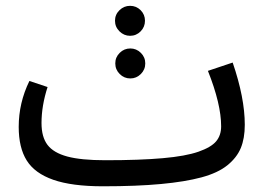

<svg xmlns="http://www.w3.org/2000/svg" viewBox="-20 -632 924 666"><path d="M431.2 -507.8Q410.2 -507.8 394.5 -523.2Q378.9 -538.6 378.9 -560.1Q378.9 -581.5 394.5 -596.7Q410.2 -611.8 431.2 -611.8Q452.6 -611.8 467.8 -596.7Q482.9 -581.5 482.9 -560.1Q482.9 -538.6 467.8 -523.2Q452.6 -507.8 431.2 -507.8ZM432.1 -463.9Q453.1 -463.9 468.5 -448.7Q483.9 -433.6 483.9 -412.1Q483.9 -390.6 468.5 -375.2Q453.1 -359.9 432.1 -359.9Q410.6 -359.9 395.3 -375.2Q379.9 -390.6 379.9 -412.1Q379.9 -433.6 395.3 -448.7Q410.6 -463.9 432.1 -463.9ZM787.1 -415Q829.1 -292.5 829.1 -199.2Q829.1 -151.9 815.2 -118.4Q801.3 -85 768.6 -58.6Q735.8 -32.2 679 -16.8Q622.1 -1.5 538.3 6.3Q454.6 14.2 336.9 14.2Q229.5 14.2 165 -8.3Q100.6 -30.8 72.8 -75.2Q44.9 -119.6 44.9 -191.9Q44.9 -275.4 82 -351.1L145 -330.1Q124 -265.1 124 -205.1Q124 -156.7 144.8 -129.4Q165.5 -102.1 213.4 -89.1Q261.2 -76.2 345.2 -76.2Q465.8 -76.2 544.9 -83.3Q624 -90.3 668.2 -105.7Q712.4 -121.1 729.7 -141.8Q747.1 -162.6 747.1 -193.8Q747.1 -271 701.2 -386.2Z"/></svg>

Font: FiraGO
Style: Regular
Weight: 400
Designer: bBox Type
Foundry: bBox Type GmbH
Version: Version 1.001;PS 001.001;hotconv 1.0.88;makeotf.lib2.5.64775